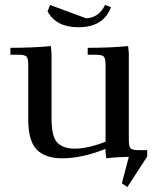

<svg xmlns="http://www.w3.org/2000/svg" viewBox="-20 -632 633 775"><path d="M22 -411V-439Q115 -439 185 -446L188 -418V-155Q188 -79 212 -55.5Q236 -32 282 -32Q334 -32 406 -60V-371Q406 -396 399 -403.5Q392 -411 367 -411H334V-439Q427 -439 497 -446L500 -418V-66Q500 -41 507 -33.5Q514 -26 539 -26H574V0L494 123L472 108L500 1Q447 2 409 7L406 -21V-31Q310 7 232 7Q162 7 128 -28.5Q94 -64 94 -150V-371Q94 -396 87 -403.5Q80 -411 55 -411ZM172 -586 182 -612 328 -558Q380 -561 404 -612L428 -603Q398 -522 296 -522Q207 -522 172 -586Z"/></svg>

Font: Dihjauti
Style: Bold
Weight: 700
Designer: T. Christopher White
Version: Version 3.0.0